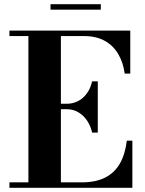

<svg xmlns="http://www.w3.org/2000/svg" viewBox="-20 -896 690 916"><path d="M25 0V-26H115.5V-724H25V-750H601.5V-545H575Q567.5 -598.5 543.8 -638.8Q520 -679 479.2 -701.5Q438.5 -724 380 -724H270.5V-26H370Q438 -26 483 -49.5Q528 -73 552.8 -117.2Q577.5 -161.5 585 -225H611.5V0ZM419.5 -263.5Q412 -297 394.5 -322Q377 -347 352.5 -361Q328 -375 299.5 -375H252V-401H299.5Q328 -401 352.5 -413.8Q377 -426.5 394.5 -450.5Q412 -474.5 419.5 -508H446.5V-263.5ZM221 -850V-876H461V-850Z"/></svg>

Font: Bodoni Moda 9pt
Style: Bold
Weight: 700
Designer: Owen Earl
Foundry: indestructible type
Version: Version 2.005